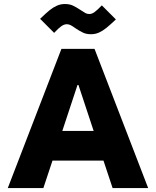

<svg xmlns="http://www.w3.org/2000/svg" viewBox="-20 -955 792 975"><path d="M505.4 -139.6H246.6L200.2 0H19.5L292 -707H460L732.4 0H551.8ZM455.6 -290 378.4 -523.4H373.5L296.4 -290ZM363.3 -811.5Q349.1 -821.8 339.4 -826.9Q329.6 -832 319.3 -832Q306.2 -832 292.2 -822.5Q278.3 -813 254.9 -788.1L183.6 -859.4Q213.4 -888.2 231.4 -902.8Q249.5 -917.5 268.6 -926Q287.6 -934.6 309.6 -934.6Q332.5 -934.6 349.4 -927Q366.2 -919.4 388.7 -904.3Q405.3 -893.1 414.1 -888.4Q422.9 -883.8 433.6 -883.8Q446.3 -883.8 459.7 -893.3Q473.1 -902.8 497.1 -927.7L568.4 -856.4Q538.6 -828.1 520.5 -813.5Q502.4 -798.8 483.4 -790Q464.4 -781.2 442.4 -781.2Q419.4 -781.2 402.6 -788.8Q385.7 -796.4 363.3 -811.5Z"/></svg>

Font: Wanted Sans ExtraBold
Style: Regular
Weight: 800
Designer: Original Design by Kil Hyung-jin and Kang Hanbin, Wanted Lab, Inc; Hangeul from Source Han Sans by Jang Soo-young and Ka
Foundry: Wanted Lab, Inc.
Version: Version 1.003